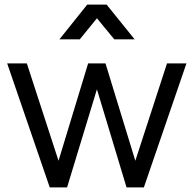

<svg xmlns="http://www.w3.org/2000/svg" viewBox="-20 -810 837 830"><path d="M195 0H270L399 -424L527 0H602L786 -536H702L565 -115L436 -536H361L233 -115L96 -536H11ZM237 -640H325L399 -731L474 -640H562L441 -790H357Z"/></svg>

Font: Mluvka
Style: Regular
Weight: 400
Designer: Modified by Jiří Krblich, Original typeface by Gumpita Rahayu
Foundry: Gumpita Rahayu & Jiří Krblich
Version: Version 2.000;Glyphs 3.1.1 (3134)